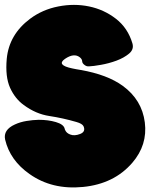

<svg xmlns="http://www.w3.org/2000/svg" viewBox="-20 -786 669 805"><path d="M353.5 -507.8Q343.3 -506.8 335 -513.2Q324.7 -520.5 324.5 -529.3Q324.2 -538.1 314.5 -545.9Q290 -564.9 252.4 -539.1Q214.8 -513.2 283.7 -499Q291 -497.6 299.8 -495.8Q308.6 -494.1 317.9 -492.7Q430.2 -473.1 495.1 -425.8Q575.2 -367.2 587.2 -272.7Q599.1 -178.2 534.7 -103.5Q458.5 -15.1 328.4 -2.2Q198.2 10.7 103.5 -56.6Q22 -113.8 1.5 -200.7Q-7.3 -241.7 42.5 -264.2Q64.5 -274.4 91.1 -278.8Q117.7 -283.2 142.1 -283.7Q182.1 -283.7 214.4 -274.2Q246.6 -264.6 251 -247.1Q251.5 -243.7 253.4 -240.2Q258.8 -228 273.9 -222.2Q292 -214.8 316.2 -224.4Q340.3 -233.9 330.1 -256.8Q324.7 -267.6 300.8 -274.4Q243.7 -291 187 -299.6Q130.4 -308.1 79.6 -345.7Q43 -372.1 22.2 -418Q1.5 -463.9 8.3 -539.6Q18.1 -641.6 106.4 -707.5Q158.2 -746.1 224.6 -759Q291 -772 353.5 -759Q416 -746.1 466.1 -707.3Q516.1 -668.5 535.2 -604Q542.5 -579.1 521.2 -561.3Q500 -543.5 468.3 -531.7Q436.5 -520 403.3 -514.2Q370.1 -508.3 353.5 -507.8Z"/></svg>

Font: ARCO
Style: Regular
Weight: 700
Designer: Rafael Olivo Díaz, Denis Ignatov
Foundry: Rafael Olivo Díaz
Version: Version 1.10 March 1, 2019